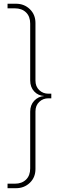

<svg xmlns="http://www.w3.org/2000/svg" viewBox="-20 -802 312 1018"><path d="M64.9 195.8H20V171.9H59.1Q95.7 171.9 117.9 150.4Q140.1 128.9 140.1 90.8V-210Q140.1 -245.1 161.4 -267.8Q182.6 -290.5 214.8 -293Q182.6 -294.4 161.4 -317.1Q140.1 -339.8 140.1 -376V-676.8Q140.1 -714.8 117.9 -736.3Q95.7 -757.8 59.1 -757.8H20V-782.2H64.9Q108.4 -782.2 138.2 -753.4Q168 -724.6 168 -680.2V-375Q168 -343.3 188 -324.2Q208 -305.2 236.8 -305.2H252V-280.8H236.8Q208 -280.8 188 -261.7Q168 -242.7 168 -210.9V94.2Q168 138.7 138.2 167.2Q108.4 195.8 64.9 195.8Z"/></svg>

Font: Creato Display Thin
Style: Regular
Weight: 265
Version: Version 1.000